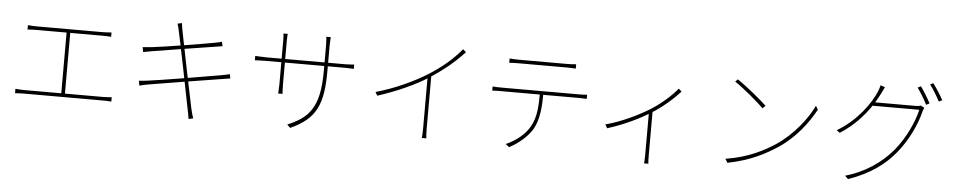

<svg xmlns="http://www.w3.org/2000/svg" viewBox="-45 -1181 8010 1613"><g transform="rotate(5 3960.0 -374.5)"><path d="M152 -639V-602C176 -604 213 -605 225 -605H779C807 -605 836 -604 857 -602V-639C837 -637 810 -635 779 -635H225C211 -635 178 -636 152 -639ZM481 -81H512V-616H481ZM94 -97V-60C122 -62 147 -63 172 -63H834C850 -63 881 -63 906 -60V-97C881 -95 859 -93 834 -93H172C147 -93 121 -94 94 -97Z M1419 -700C1426 -677 1543 -93 1549 -58C1556 -29 1560 -2 1565 29L1604 20C1594 -4 1587 -36 1580 -64C1573 -94 1452 -685 1449 -708C1446 -728 1441 -751 1440 -769L1403 -761C1409 -743 1415 -723 1419 -700ZM1128 -539 1136 -498C1161 -503 1182 -507 1206 -511C1306 -528 1644 -581 1745 -597C1768 -601 1788 -604 1796 -605L1788 -642C1778 -639 1765 -635 1738 -630C1638 -611 1297 -555 1202 -545C1170 -542 1147 -540 1128 -539ZM1121 -255 1129 -214C1150 -220 1171 -225 1206 -231C1310 -249 1671 -307 1810 -329C1847 -335 1870 -339 1885 -341L1878 -377C1862 -372 1842 -368 1804 -361C1680 -339 1300 -275 1194 -262C1173 -259 1142 -256 1121 -255Z M2692 -477V-689C2692 -727 2696 -760 2696 -760H2658C2658 -760 2662 -727 2662 -689V-469C2662 -154 2565 -69 2395 3L2422 29C2637 -69 2692 -192 2692 -477ZM2333 -756H2297C2299 -741 2300 -715 2300 -701V-326C2300 -295 2296 -250 2296 -250H2333C2333 -250 2330 -297 2330 -326V-702C2330 -731 2333 -756 2333 -756ZM2077 -548V-511C2077 -511 2132 -514 2169 -514H2838C2874 -514 2911 -511 2911 -511V-548C2911 -548 2874 -544 2838 -544H2169C2134 -544 2077 -548 2077 -548Z M3110 -334 3127 -304C3291 -357 3447 -428 3553 -497C3669 -572 3758 -647 3838 -733L3812 -756C3739 -668 3653 -595 3546 -527C3436 -457 3277 -381 3110 -334ZM3535 -509V-65C3535 -34 3533 3 3531 17H3569C3567 3 3565 -34 3565 -65V-527Z M4208 -713V-676C4229 -678 4252 -679 4284 -679C4335 -679 4638 -679 4690 -679C4713 -679 4744 -678 4769 -676V-713C4745 -710 4713 -709 4690 -709C4638 -709 4335 -709 4282 -709C4251 -709 4233 -711 4208 -713ZM4086 -466V-431C4113 -433 4133 -433 4164 -433C4217 -433 4771 -433 4818 -433C4839 -433 4864 -432 4883 -431V-466C4861 -464 4839 -463 4818 -463C4771 -463 4217 -463 4164 -463C4133 -463 4111 -464 4086 -466ZM4516 -455H4487C4486 -341 4484 -240 4434 -157C4395 -89 4322 -31 4238 6L4268 30C4349 -12 4423 -78 4461 -142C4508 -226 4516 -335 4516 -455Z M5057 -231 5075 -200C5228 -248 5352 -313 5429 -360C5529 -421 5616 -501 5671 -561L5646 -584C5595 -522 5511 -446 5420 -390C5336 -338 5190 -265 5057 -231ZM5413 -378V1C5413 26 5411 56 5410 67H5446C5444 56 5443 26 5443 1V-393Z M6133 -705 6113 -684C6189 -635 6312 -529 6361 -481L6384 -504C6332 -554 6205 -658 6133 -705ZM6087 -31 6107 1C6300 -37 6424 -105 6523 -170C6664 -263 6764 -397 6825 -510L6806 -541C6754 -429 6641 -285 6503 -193C6410 -132 6279 -61 6087 -31Z M7671 -781 7644 -768C7671 -731 7708 -670 7727 -630L7755 -644C7733 -688 7696 -746 7671 -781ZM7772 -816 7746 -803C7775 -766 7808 -711 7831 -666L7859 -680C7839 -719 7799 -780 7772 -816ZM7714 -603 7684 -620C7674 -615 7663 -613 7640 -613C7609 -613 7324 -613 7288 -613L7270 -583H7674C7649 -475 7584 -336 7497 -231C7402 -117 7264 -23 7101 23L7128 49C7315 -16 7434 -107 7521 -213C7608 -319 7674 -456 7701 -568C7703 -575 7709 -594 7714 -603ZM7370 -747 7332 -760C7329 -743 7320 -717 7315 -706C7277 -613 7168 -451 6998 -352L7025 -332C7203 -447 7293 -592 7343 -692C7351 -708 7361 -730 7370 -747Z"/></g></svg>

Font: Source Han Sans JP VF
Style: Regular
Weight: 250
Designer: Ryoko NISHIZUKA 西塚涼子 (kana, bopomofo & ideographs); Paul D. Hunt (Latin, Greek & Cyrillic); Sandoll Communications 산돌커뮤니
Foundry: Adobe
Version: Version 2.004;hotconv 1.0.118;makeotfexe 2.5.65603